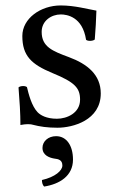

<svg xmlns="http://www.w3.org/2000/svg" viewBox="-20 -459 430 705"><path d="M186 41C157 41 136 60 136 84C136 111 161 120 178 123C196 125 209 129 209 149C209 167 183 191 134 202C134 211 136 220 142 226C199 217 248 187 248 127C248 75 224 41 186 41ZM48 -138C52 -89 55 -42 55 0C65 -2 75 -3 80 -3C87 -3 93 -3 100 -1C127 6 154 10 191 10C247 10 350 -17 350 -116C350 -184.3 301 -224 233 -249.2C172.8 -271.5 133 -287 133 -342C133 -383 169 -406 203 -406C225 -406 283 -398 296 -313C302 -307 322 -308 328 -314C331 -350 333 -387 334 -420C303 -425 255 -439 203 -439C129 -439 62 -391 62 -327C62 -254 95 -223 172 -191C255 -157 274 -136 274 -93C274 -44 226 -23 189 -23C150 -23 128.3 -36.3 118 -47C96 -70 85 -114 79 -139C73 -145 54 -144 48 -138Z"/></svg>

Font: Libertinus Serif
Style: Regular
Weight: 400
Designer: Philipp H. Poll
Foundry: Khaled Hosny
Version: Version 6.2